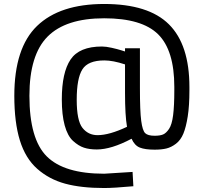

<svg xmlns="http://www.w3.org/2000/svg" viewBox="-20 -743 1025 966"><path d="M933 -305V-288Q933 -211 924.5 -157Q916 -103 902.5 -70.5Q889 -38 865.5 -20Q842 -2 817.5 4Q793 10 758 10Q710 10 683.5 -0.5Q657 -11 642 -45Q540 9 467 9Q430 9 402.5 0Q375 -9 347.5 -34Q320 -59 305.5 -112Q291 -165 291 -243Q291 -378 335 -443.5Q379 -509 493 -509Q513 -509 542 -502.5Q571 -496 590 -490L609 -484V-500H684V-300Q684 -184 690.5 -135Q697 -86 710.5 -73Q724 -60 758 -60Q785 -60 800.5 -66.5Q816 -73 830.5 -94.5Q845 -116 851 -163.5Q857 -211 857 -288V-306Q857 -490 775.5 -570.5Q694 -651 504 -651Q311 -651 219.5 -559Q128 -467 128 -261Q128 -43 215.5 44Q303 131 504 131L647 122L651 194Q552 203 504 203Q388 203 307.5 181Q227 159 167.5 106.5Q108 54 80 -36.5Q52 -127 52 -261Q52 -502 166.5 -612.5Q281 -723 504 -723Q727 -723 830 -620.5Q933 -518 933 -305ZM471 -63Q530 -63 619 -105Q609 -162 609 -276V-419Q548 -439 505 -439Q423 -439 394.5 -394Q366 -349 366 -241Q366 -136 395 -99.5Q424 -63 471 -63Z"/></svg>

Font: TypoPRO Titillium Maps
Style: 400 wt
Weight: 400
Designer: Campivisivi
Foundry: Accademia di Belle Arti di Urbino and students of MA course of Visual design
Version: Version 001.001